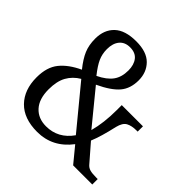

<svg xmlns="http://www.w3.org/2000/svg" viewBox="-190 -882 1050 1050"><g transform="rotate(45 335.5 -357.0)"><path d="M33 -199Q33 -278 70.5 -324.5Q108 -371 179 -404Q142 -450 126 -488Q110 -526 110 -575Q110 -644 152 -684Q194 -724 280 -724Q361 -724 400.5 -684Q440 -644 440 -582Q440 -519 406 -478.5Q372 -438 291 -400L449 -207Q470 -284 470 -382V-421H634V-380H625Q588 -380 565 -367.5Q542 -355 532 -314Q511 -220 488 -165L573 -67Q585 -52 602.5 -47Q620 -42 654 -42H663V0H515L441 -90Q365 10 246 10Q143 10 88 -46.5Q33 -103 33 -199ZM362 -581Q362 -624 341.5 -650.5Q321 -677 279 -677Q239 -677 217.5 -651Q196 -625 196 -580Q196 -543 210 -511.5Q224 -480 259 -436Q313 -462 337.5 -495.5Q362 -529 362 -581ZM409 -127 212 -366Q170 -341 148 -301.5Q126 -262 126 -199Q126 -125 162 -85.5Q198 -46 259 -46Q352 -46 409 -127Z"/></g></svg>

Font: Noto Serif Narrow
Style: Regular
Weight: 400
Width: 4
Designer: Monotype Design Team
Foundry: Monotype Imaging Inc.
Version: Version 1.001